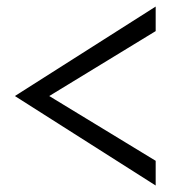

<svg xmlns="http://www.w3.org/2000/svg" viewBox="-20 -676 540 592"><path d="M460 -655.8V-580.1L131.8 -379.9L460 -180.2V-104L25.9 -379.9Z"/></svg>

Font: BIZ UDMincho
Style: Bold
Weight: 700
Monospace: yes
Designer: TypeBank Co., Ltd.
Foundry: Morisawa Inc.
Version: Version 1.06